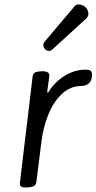

<svg xmlns="http://www.w3.org/2000/svg" viewBox="-20 -826 432 860"><path d="M96 14Q82 14 75.5 10Q69 6 69 -6L126 -482Q128 -499 140.5 -503Q153 -507 170 -507Q184 -507 192.5 -502.5Q201 -498 201 -487L191 -412H196Q224 -458 269 -486Q314 -514 363 -514Q382 -514 387 -508Q392 -502 392 -493Q392 -470 383.5 -459Q375 -448 364 -444.5Q353 -441 346 -441Q295 -441 257 -405Q219 -369 196.5 -313Q174 -257 166 -195L143 -11Q141 5 127 9.5Q113 14 96 14ZM199 -598Q189 -598 181.5 -606Q174 -614 174 -624Q174 -631 178 -637L315 -799Q319 -804 323 -805Q327 -806 331 -806Q351 -806 363.5 -793Q376 -780 376 -763Q376 -752 363 -740L213 -603Q208 -598 199 -598Z"/></svg>

Font: Kite One
Style: Regular
Weight: 400
Designer: Eduardo Rodriguez Tunni
Foundry: Eduardo Rodriguez Tunni
Version: Version 1.002; ttfautohint (v1.8.4.7-5d5b);gftools[0.9.23]